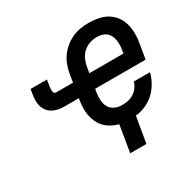

<svg xmlns="http://www.w3.org/2000/svg" viewBox="-154 -678 981 986"><g transform="rotate(-30 336.5 -184.5)"><path d="M344 159 370 2Q348 -4 328.5 -14.5Q309 -25 293.5 -40.5Q278 -56 268.5 -76Q259 -96 254.5 -118.5Q250 -141 251 -164.5Q252 -188 256 -212L257 -218H169Q152 -218 135 -221.5Q118 -225 103.5 -233Q89 -241 78.5 -254Q68 -267 63 -283Q58 -299 58 -316.5Q58 -334 61 -352L66 -383H163L158 -352Q157 -344 156 -337Q155 -330 155.5 -323Q156 -316 159 -309Q162 -302 170 -302H271L278 -347Q282 -371 290.5 -395.5Q299 -420 314.5 -442Q330 -464 350.5 -481Q371 -498 395 -509Q419 -520 444 -524Q469 -528 493 -528Q522 -528 550 -522.5Q578 -517 601 -503.5Q624 -490 640.5 -468.5Q657 -447 664.5 -420.5Q672 -394 672.5 -365.5Q673 -337 668 -308L653 -218H354L350 -198Q347 -175 348 -153Q349 -131 359.5 -112.5Q370 -94 390 -85Q410 -76 432 -76Q450 -76 467.5 -79.5Q485 -83 501 -93Q517 -103 528.5 -118.5Q540 -134 544 -151H640Q633 -122 617 -93.5Q601 -65 577.5 -43.5Q554 -22 525 -9.5Q496 3 466 6L440 159ZM368 -302H570L573 -322Q576 -337 576 -352Q576 -367 573.5 -381Q571 -395 564.5 -407.5Q558 -420 547 -428.5Q536 -437 522 -440.5Q508 -444 493 -444Q471 -444 449.5 -436.5Q428 -429 411 -413Q394 -397 385 -375.5Q376 -354 373 -333Z"/></g></svg>

Font: Iosevka Custom Medium Oblique
Style: Regular
Weight: 500
Italic angle: -9°
Designer: Belleve Invis
Foundry: Belleve Invis
Version: Version 27.0.1